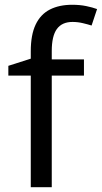

<svg xmlns="http://www.w3.org/2000/svg" viewBox="-20 -785 427 805"><path d="M332 -468H197V0H109V-468H15V-509L109 -539V-570Q109 -639 129.5 -682Q150 -725 189 -745Q228 -765 283 -765Q315 -765 341.5 -759.5Q368 -754 387 -747L364 -678Q348 -683 327 -688Q306 -693 284 -693Q240 -693 218.5 -663.5Q197 -634 197 -571V-536H332Z"/></svg>

Font: hexukannada05
Style: Book
Weight: 400
Designer: Jelle Bosma - Monotype Design Team
Foundry: Monotype Imaging Inc.
Version: Version 2.003